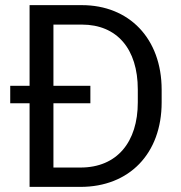

<svg xmlns="http://www.w3.org/2000/svg" viewBox="-20 -731 709 751"><path d="M294.9 0C485.4 0 612.3 -129.9 612.3 -330.6V-379.9C612.3 -581.1 484.4 -710.9 300.3 -710.9H95.7V-395.5H20V-327.1H95.7V0ZM333.5 -395.5H189V-634.8H300.3C437 -634.8 519 -540.5 519 -380.9V-330.6C519 -175.8 438 -75.7 294.9 -75.7H189V-327.1H333.5Z"/></svg>

Font: Bert Sans
Style: Regular
Weight: 400
Designer: Christian Robertson (Google), Cristiano Sobral
Foundry: Google, Cristiano Sobral
Version: Version 3.101